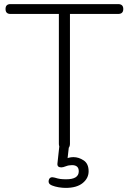

<svg xmlns="http://www.w3.org/2000/svg" viewBox="-20 -725 628 936"><path d="M294 5Q281 5 274 -3Q267 -11 267 -24V-657H31Q7 -657 7 -681Q7 -705 31 -705H556Q581 -705 581 -681Q581 -657 556 -657H321V-24Q321 -11 314 -3Q307 5 294 5ZM300 191Q284 191 266 188Q248 185 233 179Q213 171 218 152.5Q223 134 247 141Q263 146 274.5 147.5Q286 149 303 149Q364 149 364 110Q364 80 331 80Q315 80 301 85.5Q287 91 279 91Q258 91 260 72L270 -20H317L309 51L297 52Q304 47 315 44Q326 41 338 41Q364 41 388 57Q412 73 412 110Q412 144 383 167.5Q354 191 300 191Z"/></svg>

Font: Nunito VF Beta Light
Style: Regular
Weight: 300
Designer: Vernon Adams
Foundry: newtypography
Version: Version 3.001